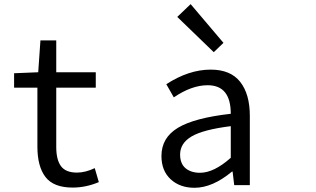

<svg xmlns="http://www.w3.org/2000/svg" viewBox="-20 -892 1522 925"><path d="M330.1 11.7Q238.3 11.7 199.2 -39.1Q160.2 -89.8 160.2 -185.5V-469.7H47.9V-539.1L164.1 -543.9L174.8 -697.3H251V-543.9H441.4V-469.7H251V-183.6Q251 -122.1 273.9 -91.3Q296.9 -60.5 350.6 -60.5Q391.6 -60.5 436.5 -82L456.1 -14.6Q393.6 11.7 330.1 11.7Z M917 12.7Q846.7 12.7 802.2 -28.3Q757.8 -69.3 757.8 -140.6Q757.8 -228.5 837.4 -276.4Q917 -324.2 1091.8 -343.8Q1091.8 -481.4 980.5 -481.4Q903.3 -481.4 817.4 -422.9L781.2 -486.3Q889.6 -556.6 995.1 -556.6Q1090.8 -556.6 1137.2 -497.6Q1183.6 -438.5 1183.6 -334V0H1108.4L1100.6 -65.4H1097.7Q1003.9 12.7 917 12.7ZM943.4 -59.6Q1010.7 -59.6 1091.8 -131.8V-284.2Q959 -267.6 903.3 -234.9Q847.7 -202.1 847.7 -147.5Q847.7 -103.5 874 -81.5Q900.4 -59.6 943.4 -59.6ZM1009.8 -640.6 834 -810.5 898.4 -872.1 1056.6 -685.5Z"/></svg>

Font: GenEi Gothic M Regular
Style: Regular
Weight: 400
Designer: o_tamon (Modified); [Source Han Sans]
Ryoko NISHIZUKA  (kana & ideographs); Paul D. Hunt (Latin, Greek & Cyrillic); Wenl
Version: Version 1.1a;Original Version 1.004